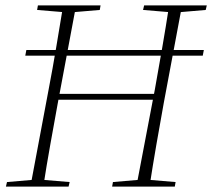

<svg xmlns="http://www.w3.org/2000/svg" viewBox="-20 -694 789 714"><path d="M2 0 6 -17 111 -26H130L239 -17L235 0ZM93 0 161 -362Q176 -440 189 -518Q202 -596 215 -674H263L195 -311Q181 -234 167 -156Q153 -78 141 0ZM118 -657 121 -674H354L351 -657L245 -648H226ZM397 0 400 -17 505 -26H525L633 -17L630 0ZM487 0 556 -362Q570 -440 583.5 -518Q597 -596 609 -674H657L589 -311Q575 -234 561.5 -156Q548 -78 536 0ZM512 -657 516 -674H749L745 -657L640 -648H620ZM174 -323V-345H574V-323ZM74 -487 78 -508H738L734 -487Z"/></svg>

Font: Source Serif 4 48pt Light
Style: Italic
Weight: 300
Italic angle: -12°
Designer: Frank Grießhammer
Foundry: Adobe Systems Incorporated
Version: Version 4.004;hotconv 1.0.116;makeotfexe 2.5.65601